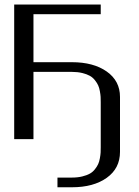

<svg xmlns="http://www.w3.org/2000/svg" viewBox="-20 -603 602 832"><path d="M41.5 -583.5H416.5V-541.5H125V-333.5Q125 -333.5 208.5 -333.5H291.5Q385.3 -333.5 442.6 -293Q500 -252.4 500 -183.1V55.2Q500 126.5 442.6 167.5Q385.3 208.5 291.5 208.5H229V166.5H291.5Q316.4 166.5 336.4 161.6Q356.4 156.7 369.4 149.4Q382.3 142.1 391.6 130.1Q400.9 118.2 405.5 107.9Q410.2 97.7 412.8 82.8Q415.5 67.9 416 58.3Q416.5 48.8 416.5 35.6V-160.6Q416.5 -173.8 416 -183.3Q415.5 -192.9 412.8 -207.8Q410.2 -222.7 405.5 -232.9Q400.9 -243.2 391.6 -255.1Q382.3 -267.1 369.4 -274.4Q356.4 -281.7 336.4 -286.6Q316.4 -291.5 291.5 -291.5H125V0H41.5Z"/></svg>

Font: Gputeks
Style: Regular
Weight: 500
Version: Version 0.9